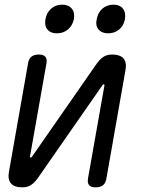

<svg xmlns="http://www.w3.org/2000/svg" viewBox="-20 -794 640 824"><path d="M19 -60 100 -520Q103 -541 114.5 -550.5Q126 -560 147 -560Q166 -560 174.5 -550.5Q183 -541 179 -520L109 -124Q108 -121 109 -119.5Q110 -118 112 -118Q114 -118 115.5 -119.5Q117 -121 119 -124L391 -515Q405 -536 421 -548Q437 -560 461 -560Q496 -560 510.5 -542.5Q525 -525 518 -490L437 -30Q434 -9 422.5 0.5Q411 10 390 10Q371 10 362.5 0.5Q354 -9 358 -30L428 -426Q429 -429 428 -430.5Q427 -432 425 -432Q423 -432 421.5 -430.5Q420 -429 418 -426L146 -35Q132 -14 116 -2Q100 10 76 10Q41 10 26.5 -7.5Q12 -25 19 -60ZM444 -651Q417 -651 403 -667.5Q389 -684 395 -711Q400 -740 419.5 -757Q439 -774 467 -774Q494 -774 507.5 -757Q521 -740 516 -711Q511 -684 491.5 -667.5Q472 -651 444 -651ZM224 -651Q197 -651 183.5 -667.5Q170 -684 175 -711Q180 -740 199.5 -757Q219 -774 247 -774Q274 -774 288 -757Q302 -740 297 -711Q291 -684 271.5 -667.5Q252 -651 224 -651Z"/></svg>

Font: Maple Mono NL Light
Style: Italic
Weight: 300
Italic angle: -10°
Monospace: yes
Designer: subframe7536
Version: Version 7.000